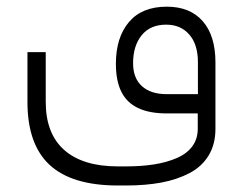

<svg xmlns="http://www.w3.org/2000/svg" viewBox="-20 -345 739 584"><path d="M635.3 -155.3V46.9Q635.3 93.8 614.7 127.7Q594.2 161.6 556.6 181.4Q519 201.2 471.2 210.2Q423.3 219.2 363.3 219.2H338.4Q198.7 219.2 131.1 156.7Q63.5 94.2 63.5 -34.7V-186.5H119.1V-35.2Q119.1 61.5 175.5 111.3Q231.9 161.1 338.4 161.1H363.3Q410.6 161.1 449 155Q487.3 148.9 517.8 135.7Q548.3 122.6 564.9 100.1Q581.5 77.6 581.5 46.9V14.6V0H566.9H487.8Q434.1 0 399.9 -16.4Q365.7 -32.7 349.1 -65.9Q332.5 -99.1 332.5 -150.9Q332.5 -231 372.1 -277.8Q411.6 -324.7 487.3 -324.7Q558.1 -324.7 596.7 -280.5Q635.3 -236.3 635.3 -155.3ZM384.8 -152.8Q384.8 -107.4 411.6 -83Q438.5 -58.6 487.3 -58.6H567.4H582V-73.2V-155.8Q582 -209.5 555.9 -239.7Q529.8 -270 485.4 -270Q437 -270 410.9 -237.8Q384.8 -205.6 384.8 -152.8Z"/></svg>

Font: Shabnam Thin WOL
Style: Thin-WOL
Weight: 100
Foundry: DejaVu fonts team - Redesigned by Saber Rastikerdar - Based on Vazir font
Version: Version 5.0.0